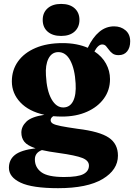

<svg xmlns="http://www.w3.org/2000/svg" viewBox="-20 -709 684 980"><path d="M376.5 -51.5Q488.5 -38 535.2 -6.5Q582 25 582 85.5Q582 158 503.8 204.8Q425.5 251.5 276.5 251.5Q144.5 251.5 85 223.2Q25.5 195 25.5 147.5Q25.5 106 56.5 81.5Q87.5 57 161.5 48Q119.5 34 104.2 14.5Q89 -5 89 -32.5Q89 -63 114.5 -88Q140 -113 206.5 -123Q127 -140.5 83.8 -186.5Q40.5 -232.5 40.5 -293.5Q40.5 -351.5 72 -395.5Q103.5 -439.5 161.5 -464.2Q219.5 -489 299.5 -489Q337 -489 369.2 -482.8Q401.5 -476.5 428 -465Q453 -518 486.5 -546.2Q520 -574.5 562.5 -574.5Q597 -574.5 620.8 -554.2Q644.5 -534 644.5 -498Q644.5 -466 629 -446.8Q613.5 -427.5 585.5 -427.5Q566 -427.5 554.8 -435.8Q543.5 -444 536 -454.8Q528.5 -465.5 521 -473.8Q513.5 -482 501.5 -482Q481 -482 462 -446.5Q501 -421 521.2 -384Q541.5 -347 541.5 -305Q541.5 -249 510.2 -206Q479 -163 423.8 -138.5Q368.5 -114 296.5 -114Q273.5 -114 252 -116Q238.5 -107.5 238.5 -95.5Q238.5 -85 249.5 -78.2Q260.5 -71.5 290.5 -65.5Q320.5 -59.5 376.5 -51.5ZM276 -443Q243.5 -442 227.2 -409.5Q211 -377 214.5 -324.5Q218.5 -246 243 -202.8Q267.5 -159.5 304.5 -160.5Q337.5 -161.5 353.5 -193.5Q369.5 -225.5 366 -283Q362 -356.5 338.8 -400.2Q315.5 -444 276 -443ZM158 104.5Q158 145.5 191 170Q224 194.5 307 194.5Q378 194.5 406 179.5Q434 164.5 434 136Q434 111 400.8 97.5Q367.5 84 277.5 71.5Q228 65 194 57Q158 70.5 158 104.5ZM292 -525.5Q248.5 -525.5 223.2 -547.5Q198 -569.5 198 -607.5Q198 -644.5 223.2 -666.8Q248.5 -689 292 -689Q336 -689 360.8 -666.8Q385.5 -644.5 385.5 -607.5Q385.5 -570.5 360.8 -548Q336 -525.5 292 -525.5Z"/></svg>

Font: Fraunces 9pt S000
Style: Bold
Weight: 700
Version: Version 1.000; ttfautohint (v1.8.3)